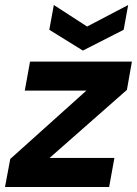

<svg xmlns="http://www.w3.org/2000/svg" viewBox="-32 -747 547 767"><path d="M-12 0 9 -112 313 -385H67L88 -501H495L475 -388L166 -116H425L404 0ZM480 -727 462 -628 299 -545 165 -628 183 -727 316 -641Z"/></svg>

Font: DM Sans 18pt ExtraBold
Style: Italic
Weight: 800
Italic angle: -10°
Designer: Colophon Foundry, Jonny Pinhorn
Foundry: Colophon Foundry
Version: Version 4.004;gftools[0.9.30]